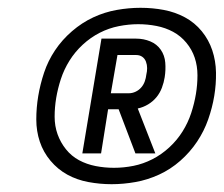

<svg xmlns="http://www.w3.org/2000/svg" viewBox="-20 -907 574 492"><path d="M266 -435Q236 -435 206.5 -440.5Q177 -446 152.5 -459.5Q128 -473 109.5 -495Q91 -517 82 -544Q73 -571 73 -601Q73 -631 78 -661Q83 -691 93 -721Q103 -751 121 -778Q139 -805 164.5 -827Q190 -849 219 -862.5Q248 -876 279 -881.5Q310 -887 340 -887Q371 -887 400 -881.5Q429 -876 454 -862.5Q479 -849 497 -827Q515 -805 524 -778Q533 -751 533.5 -721Q534 -691 529 -661Q524 -631 513.5 -601Q503 -571 485 -544Q467 -517 442 -495Q417 -473 387.5 -459.5Q358 -446 327 -440.5Q296 -435 266 -435ZM272 -477Q297 -477 322 -482Q347 -487 370.5 -499Q394 -511 414 -529.5Q434 -548 448 -570.5Q462 -593 470 -617.5Q478 -642 482 -666Q486 -690 486 -714Q486 -738 479 -759Q472 -780 457.5 -797.5Q443 -815 423.5 -825.5Q404 -836 381 -840.5Q358 -845 334 -845Q310 -845 284.5 -840Q259 -835 235.5 -823Q212 -811 192 -792.5Q172 -774 158 -751.5Q144 -729 136 -704.5Q128 -680 124 -656Q120 -632 120 -608Q120 -584 127.5 -563Q135 -542 149 -524.5Q163 -507 182.5 -496.5Q202 -486 225 -481.5Q248 -477 272 -477ZM191 -514 240 -808H329Q348 -808 365 -801Q382 -794 392 -779.5Q402 -765 403.5 -746.5Q405 -728 402 -709Q400 -696 395 -682.5Q390 -669 381 -658Q372 -647 359.5 -639.5Q347 -632 333 -629L378 -514H327L284 -627H257L239 -514ZM264 -668H310Q319 -668 327.5 -672Q336 -676 342 -683Q348 -690 351 -698.5Q354 -707 355 -716Q357 -724 357 -732.5Q357 -741 354 -749Q351 -757 344.5 -761.5Q338 -766 329 -766H281Z"/></svg>

Font: Iosevka SS04 Medium
Style: Italic
Weight: 500
Italic angle: -9°
Monospace: yes
Designer: Belleve Invis
Foundry: Belleve Invis
Version: Version 19.0.0; ttfautohint (v1.8.4)